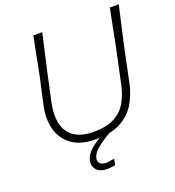

<svg xmlns="http://www.w3.org/2000/svg" viewBox="-160 -838 1060 1165"><g transform="rotate(-20 370.0 -255.0)"><path d="M332 9.5Q233.5 9.5 176.5 -32Q119.5 -73.5 101.2 -141.8Q83 -210 100.5 -290Q106.5 -319 117.5 -368.2Q128.5 -417.5 141 -473.5Q154 -541 165 -597.5Q176 -654 188 -713H245.5Q232 -652.5 219.2 -596.8Q206.5 -541 191 -472.5L151.5 -289.5Q136.5 -219 148.2 -162.2Q160 -105.5 205 -71.8Q250 -38 334.5 -37.5Q417.5 -38 468.2 -65Q519 -92 546.2 -139.8Q573.5 -187.5 587 -250.5L634.5 -473Q648 -540.5 659 -597.2Q670 -654 682 -713H739.5Q726 -652.5 713.2 -596.5Q700.5 -540.5 685 -472.5Q670 -402 656.8 -337.2Q643.5 -272.5 636 -237.5Q621 -168 586.5 -112Q552 -56 490.2 -23.2Q428.5 9.5 332 9.5ZM334.5 202.5Q287 202.5 265 177.5Q243 152.5 250.5 117.5Q258 84 289.5 54.8Q321 25.5 385 -8L387.5 -20.5L412.5 -22L421.5 0Q375.5 26 337.8 55.5Q300 85 292.5 117Q287.5 141 301 152.5Q314.5 164 340 165Q352.5 163.5 365.2 161.8Q378 160 392.5 158L385 197Q368.5 199.5 355.2 201Q342 202.5 334.5 202.5Z"/></g></svg>

Font: Commissioner Loud ExtraLight
Style: Italic
Weight: 200
Italic angle: -12°
Designer: Kostas Bartsokas
Foundry: Kostas Bartsokas
Version: Version 1.000; ttfautohint (v1.8.3)